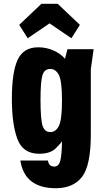

<svg xmlns="http://www.w3.org/2000/svg" viewBox="-20 -806 563 1019"><path d="M275 193Q369 193 415.5 132.5Q462 72 462 -93V-439L477 -545H338L325 -494Q301 -522 263 -538.5Q225 -555 183 -555Q105 -555 74 -489.5Q43 -424 43 -280Q43 -148 72 -69Q101 10 188 10Q247 10 275.5 -18.5Q304 -47 309 -56Q308 16 300 47Q292 78 268 78Q254 78 246 71Q238 64 234 46H88Q100 121 147.5 157Q195 193 275 193ZM247 -440Q276 -440 292.5 -408Q309 -376 309 -273Q309 -170 292.5 -137.5Q276 -105 247 -105Q217 -105 206 -138.5Q195 -172 195 -277Q195 -372 205 -406Q215 -440 247 -440ZM200 -786 82 -674 127 -603 243 -682 359 -603 404 -674 286 -786Z"/></svg>

Font: Secuela Black
Style: Regular
Weight: 900
Designer: Fernando Haro
Foundry: deFharo
Version: Version 1.704